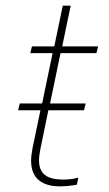

<svg xmlns="http://www.w3.org/2000/svg" viewBox="-20 -644 384 679"><path d="M90 -76Q90 -93 95 -120L123 -254H44L50 -278H129L166 -456H87L93 -480H172L202 -624H230L200 -480H327L321 -456H194L157 -278H283L277 -254H151L123 -118Q118 -93 118 -77Q118 -42 138.5 -25.5Q159 -9 205 -9Q233 -9 257 -16L252 9Q223 15 191 15Q143 15 116.5 -7.5Q90 -30 90 -76Z"/></svg>

Font: Prompt Thin
Style: Italic
Weight: 250
Italic angle: -12°
Designer: Katatrad Team
Foundry: CadsonDemak
Version: Version 1.001